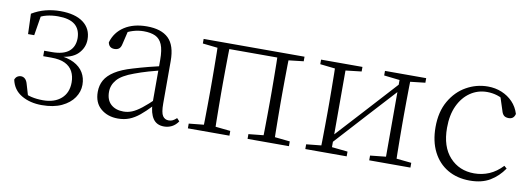

<svg xmlns="http://www.w3.org/2000/svg" viewBox="-48 -791 2975 1074"><g transform="rotate(10 1439.5 -254.0)"><path d="M213 14Q146 14 97.5 -14.5Q49 -43 37 -100Q42 -113 51 -119Q60 -125 71 -125Q85 -125 95 -115.5Q105 -106 110 -87L133 -9L88 -45Q119 -28 149 -21Q179 -14 215 -14Q280 -14 318 -47.5Q356 -81 356 -140Q356 -175 342 -201.5Q328 -228 298.5 -242.5Q269 -257 220 -257H174V-288H217Q283 -288 314.5 -314.5Q346 -341 346 -390Q345 -440 313.5 -465.5Q282 -491 217 -491Q183 -491 152.5 -483.5Q122 -476 92 -456L124 -487L104 -364H69L65 -479Q101 -501 141.5 -511.5Q182 -522 225 -522Q310 -522 356 -487.5Q402 -453 402 -392Q402 -345 367.5 -310Q333 -275 253 -269L255 -277Q310 -273 346 -254.5Q382 -236 400 -206Q418 -176 418 -137Q418 -98 394.5 -63.5Q371 -29 325.5 -7.5Q280 14 213 14Z M645 14Q587 14 548 -19Q509 -52 509 -114Q509 -151 525.5 -180.5Q542 -210 579.5 -234Q617 -258 679 -276Q722 -289 766.5 -300.5Q811 -312 851 -321V-297Q811 -287 769.5 -275Q728 -263 691 -249Q624 -225 597.5 -194Q571 -163 571 -125Q571 -78 598 -54Q625 -30 669 -30Q694 -30 717.5 -39.5Q741 -49 770.5 -72Q800 -95 840 -134L846 -89H827Q795 -55 767 -32Q739 -9 710 2.5Q681 14 645 14ZM907 13Q865 13 844.5 -17.5Q824 -48 822 -102V-106V-350Q822 -407 809 -437.5Q796 -468 770 -480Q744 -492 704 -492Q674 -492 644 -483Q614 -474 582 -454L618 -482L599 -402Q595 -382 585 -374Q575 -366 559 -366Q528 -366 522 -397Q539 -456 590 -489Q641 -522 717 -522Q799 -522 840 -482.5Q881 -443 881 -354V-113Q881 -61 893 -43Q905 -25 927 -25Q940 -25 950 -30Q960 -35 972 -46L987 -30Q972 -8 951.5 2.5Q931 13 907 13Z M1125 0Q1126 -24 1126.5 -64.5Q1127 -105 1127.5 -148.5Q1128 -192 1128 -226V-283Q1128 -316 1127.5 -359.5Q1127 -403 1126.5 -443.5Q1126 -484 1125 -508H1193Q1192 -484 1191.5 -443.5Q1191 -403 1190.5 -359.5Q1190 -316 1190 -283V-226Q1190 -192 1190.5 -148.5Q1191 -105 1191.5 -64.5Q1192 -24 1193 0ZM1464 0Q1465 -24 1465.5 -64.5Q1466 -105 1466.5 -148.5Q1467 -192 1467 -226V-283Q1467 -316 1466.5 -359.5Q1466 -403 1465.5 -443.5Q1465 -484 1464 -508H1530Q1529 -484 1528.5 -443.5Q1528 -403 1527.5 -359.5Q1527 -316 1527 -283V-226Q1527 -192 1527.5 -148.5Q1528 -105 1528.5 -64.5Q1529 -24 1530 0ZM1041 0V-27L1150 -38H1170L1277 -27V0ZM1380 0V-27L1488 -38H1509L1615 -27V0ZM1041 -482V-508H1158V-470H1150ZM1497 -470V-508H1614V-482L1509 -470ZM1158 -477V-508H1497V-477Z M1708 0V-27L1816 -38H1837L1943 -27V0ZM2071 0V-27L2176 -38H2197L2305 -27V0ZM1792 0Q1793 -24 1793.5 -64.5Q1794 -105 1794.5 -148.5Q1795 -192 1795 -226V-283Q1795 -316 1794.5 -359.5Q1794 -403 1793.5 -443.5Q1793 -484 1792 -508H1853V0ZM1833 -45 1803 -61H1809L1993 -262L2178 -465L2206 -447H2200L2016 -246ZM2160 0V-508H2221Q2220 -484 2219.5 -443.5Q2219 -403 2218.5 -359.5Q2218 -316 2218 -283V-226Q2218 -192 2218.5 -148.5Q2219 -105 2219.5 -64.5Q2220 -24 2221 0ZM1708 -482V-508H1943V-482L1838 -470H1817ZM2071 -482V-508H2305V-482L2198 -470H2177Z M2644 14Q2572 14 2518 -17.5Q2464 -49 2434 -108Q2404 -167 2404 -248Q2404 -335 2439.5 -396.5Q2475 -458 2532 -490Q2589 -522 2654 -522Q2696 -522 2732.5 -507Q2769 -492 2795.5 -464.5Q2822 -437 2834 -398Q2827 -368 2798 -368Q2780 -368 2770.5 -376.5Q2761 -385 2756 -404L2728 -490L2771 -452Q2740 -474 2712 -482.5Q2684 -491 2655 -491Q2602 -491 2559.5 -462Q2517 -433 2492.5 -380.5Q2468 -328 2468 -255Q2468 -148 2522 -89Q2576 -30 2661 -30Q2706 -30 2746 -47Q2786 -64 2821 -101L2836 -88Q2804 -41 2758 -13.5Q2712 14 2644 14Z"/></g></svg>

Font: Noto Serif JP ExtraLight
Style: Regular
Weight: 200
Designer: Ryoko NISHIZUKA  (kana & ideographs); Frank Grießhammer (Latin, Greek & Cyrillic); Wenlong ZHANG  (bopomofo); Sandoll Co
Foundry: Adobe
Version: Version 2.002-H1;hotconv 1.1.0;makeotfexe 2.6.0